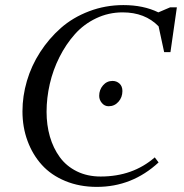

<svg xmlns="http://www.w3.org/2000/svg" viewBox="-20 -731 727 759"><path d="M68.8 -291Q68.8 -351.1 86.4 -411.1Q104 -471.2 138.7 -524.9Q173.3 -578.6 220.7 -620.4Q268.1 -662.1 332.3 -686.5Q396.5 -710.9 467.8 -710.9Q546.9 -710.9 606 -682.1L652.8 -702.1H679.2L653.8 -524.9H628.9L606.9 -627Q553.2 -682.1 464.8 -682.1Q409.2 -682.1 360.1 -658.7Q311 -635.3 275.9 -595.7Q240.7 -556.2 215.1 -505.4Q189.5 -454.6 176.8 -399.2Q164.1 -343.8 164.1 -289.1Q164.1 -236.8 177.2 -191.2Q190.4 -145.5 216.3 -109.9Q242.2 -74.2 283.7 -53.7Q325.2 -33.2 377.9 -33.2Q504.9 -33.2 591.8 -108.9L606.9 -88.9Q502.4 7.8 362.8 7.8Q294.4 7.8 238.3 -15.4Q182.1 -38.6 145.5 -79.1Q108.9 -119.6 88.9 -173.8Q68.8 -228 68.8 -291ZM372.1 -352.1Q372.1 -376 387.2 -393.6Q402.3 -411.1 424.8 -411.1Q440.9 -411.1 452.4 -400.6Q463.9 -390.1 463.9 -371.1Q463.9 -346.2 448.2 -328.6Q432.6 -311 409.2 -311Q393.6 -311 382.8 -323.7Q372.1 -336.4 372.1 -352.1Z"/></svg>

Font: Dihjauti S
Style: Bold Italic
Weight: 700
Italic angle: -9°
Designer: T. Christopher White
Version: Version 3.0.0